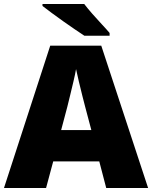

<svg xmlns="http://www.w3.org/2000/svg" viewBox="-20 -947 766 967"><path d="M515 0 480 -134H248L212 0H0L233 -717H490L726 0ZM409 -409Q404 -428 395 -463.5Q386 -499 377 -537Q368 -575 363 -599Q359 -575 350.5 -539Q342 -503 333.5 -468Q325 -433 319 -409L288 -292H440ZM404 -927Q421 -905 444.5 -878Q468 -851 492 -825.5Q516 -800 532 -781V-767H405Q385 -780 356.5 -799.5Q328 -819 297.5 -840.5Q267 -862 239.5 -882.5Q212 -903 194 -917V-927Z"/></svg>

Font: Noto Sans Thai Black
Style: Regular
Weight: 900
Version: Version 2.001